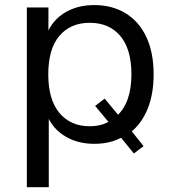

<svg xmlns="http://www.w3.org/2000/svg" viewBox="-20 -569 693 772"><path d="M87.9 -539.1H174.7V-411.9H161.7Q179.6 -476.9 232.4 -512.8Q285.2 -548.6 359.1 -548.6Q431 -548.6 485 -515.7Q539.1 -482.8 568.4 -420.2Q597.7 -357.7 597.7 -270.1Q597.7 -189.9 573.1 -130.2Q548.6 -70.6 503.8 -36L504.2 -48L557.3 18.6L518.2 48.1L461.2 -22L472.9 -18.6Q425.5 9.3 359.1 9.3Q285.9 9.3 233.1 -26.7Q180.3 -62.6 162.5 -126H176.1V183.6H87.9ZM424.1 -83.6 420.5 -73.5 362.5 -143.1 400.9 -172.5 459.5 -101.8 450.3 -103.5Q508.4 -156.5 508.4 -270.1Q508.4 -371.5 463.7 -424.4Q419.1 -477.3 340.9 -477.3Q263.2 -477.3 218.6 -424.6Q174.1 -371.8 174.1 -270.1Q174.1 -168.5 218.9 -114.9Q263.8 -61.4 340.9 -61.4Q389.3 -61.4 424.1 -83.6Z"/></svg>

Font: Min Sans VF VF
Style: Regular
Weight: 400
Designer: Jinseong-Kim, NotoSansCJK, Nunito
Foundry: Jinseong-Kim
Version: Version 1.420;Glyphs 3.1.2 (3151)